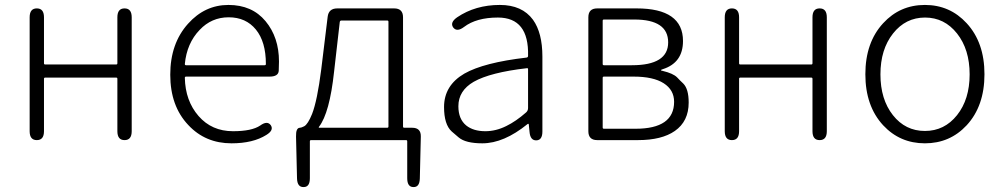

<svg xmlns="http://www.w3.org/2000/svg" viewBox="-20 -567 4060 777"><path d="M129 0Q100 0 100 -36V-497Q100 -533 129 -533Q158 -533 158 -497V-311Q158 -306 163 -306H450Q455 -306 455 -311V-497Q455 -533 484 -533Q513 -533 513 -497V-36Q513 0 484 0Q455 0 455 -36V-248Q455 -253 450 -253H163Q158 -253 158 -248V-36Q158 0 129 0Z M917 13Q811 13 742 -61Q669 -138 669 -264.5Q669 -391 741 -471Q809 -547 904.5 -547Q1000 -547 1054.5 -481.5Q1109 -416 1109 -318Q1109 -299 1108 -280Q1106 -257 1071 -257H733Q728 -257 728 -252Q730 -159 783.5 -97.5Q837 -36 923 -36Q999 -36 1033 -59Q1062 -80 1076 -60Q1089 -40 1058 -21Q1004 13 917 13ZM728 -308Q728 -303 733 -303H1051Q1056 -303 1056 -308Q1056 -398 1015.5 -447.5Q975 -497 905.5 -497Q836 -497 788 -446Q736 -392 728 -308Z M1209 190Q1183 191 1182 155L1178 -14Q1177 -50 1194 -50Q1199 -50 1211 -56Q1226 -64 1243 -106Q1264 -160 1280 -286L1306 -499Q1310 -533 1345 -533H1575Q1611 -533 1611 -497V-55Q1611 -50 1616 -50H1648Q1684 -50 1683 -14L1679 155Q1678 191 1653 190Q1628 190 1628 154V5Q1628 0 1623 0H1239Q1234 0 1234 5V154Q1234 190 1209 190ZM1271 -54Q1268 -50 1273 -50H1547Q1552 -50 1552 -55V-479Q1552 -484 1547 -484H1362Q1356 -484 1355 -478L1332 -277Q1314 -110 1271 -54Z M1932 13Q1864 13 1836 -11Q1822 -23 1808 -35Q1777 -63 1777 -134Q1777 -221 1859 -269Q1938 -314 2111 -334Q2117 -335 2117 -341Q2121 -496 1995 -496Q1908 -496 1858 -458Q1829 -436 1814 -456Q1800 -476 1830 -497Q1904 -547 2003 -547Q2093 -547 2137 -487Q2175 -434 2175 -338V-35Q2175 0 2151 1Q2126 2 2123 -33L2120 -63Q2119 -68 2115 -65Q2019 13 1932 13ZM1944 -36Q1987 -36 2029 -57Q2068 -76 2109 -112Q2117 -119 2117 -130V-287Q2117 -292 2112 -291Q1964 -274 1897 -236Q1835 -200 1835 -137Q1835 -85 1867 -59Q1896 -36 1944 -36Z M2397 0Q2361 0 2361 -36V-497Q2361 -533 2397 -533H2556Q2744 -533 2744 -401Q2744 -313 2662 -287Q2655 -285 2655 -283Q2655 -281 2662 -280Q2704 -270 2720 -254Q2732 -241 2745 -229Q2767 -207 2767 -152Q2767 -76 2711 -37Q2658 0 2562 0ZM2419 -51Q2419 -46 2424 -46H2552Q2708 -46 2708 -155Q2708 -203 2666 -230Q2624 -257 2544 -257H2424Q2419 -257 2419 -252ZM2419 -308Q2419 -303 2424 -303H2537Q2684 -303 2684 -395.5Q2684 -488 2547 -488H2424Q2419 -488 2419 -483Z M2942 0Q2913 0 2913 -36V-497Q2913 -533 2942 -533Q2971 -533 2971 -497V-311Q2971 -306 2976 -306H3263Q3268 -306 3268 -311V-497Q3268 -533 3297 -533Q3326 -533 3326 -497V-36Q3326 0 3297 0Q3268 0 3268 -36V-248Q3268 -253 3263 -253H2976Q2971 -253 2971 -248V-36Q2971 0 2942 0Z M3554 -60Q3482 -138 3482 -266.5Q3482 -395 3554 -473Q3622 -547 3723 -547Q3824 -547 3892 -473Q3964 -395 3964 -266.5Q3964 -138 3892 -60Q3824 13 3723 13Q3622 13 3554 -60ZM3593.5 -101Q3644 -37 3723 -37Q3802 -37 3853 -101Q3904 -165 3904 -266Q3904 -367 3853 -431.5Q3802 -496 3723.5 -496Q3645 -496 3594 -431.5Q3543 -367 3543 -266Q3543 -165 3593.5 -101Z"/></svg>

Font: Resource Han Rounded JP Light
Style: Regular
Weight: 300
Designer: Cyano Hao (round all glyphs); Ryoko NISHIZUKA 西塚涼子 (kana, bopomofo & ideographs); Paul D. Hunt (Latin, Greek & Cyrillic)
Foundry: Cyano Hao
Version: 0.990